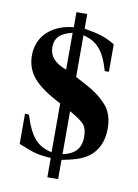

<svg xmlns="http://www.w3.org/2000/svg" viewBox="-92 -795 683 953"><g transform="rotate(10 250.0 -319.0)"><path d="M424.8 -471.2H403.8Q383.3 -544.4 352.3 -580.1Q321.3 -615.7 269 -627.9V-418Q339.4 -381.8 370.8 -360.4Q402.3 -338.9 428.2 -310.1Q467.8 -267.6 467.8 -191.9Q467.8 -109.9 418.9 -61Q396 -38.6 362.5 -24.9Q329.1 -11.2 269 0V97.2H214.8V0Q169.4 -2.4 139.4 -10Q109.4 -17.6 50.8 -42V-194.8L70.8 -192.9Q95.2 -113.3 127.2 -76.4Q159.2 -39.6 213.9 -28.8V-274.9Q115.7 -324.2 75 -372.3Q34.2 -420.4 34.2 -485.8Q34.2 -532.7 56.2 -570.3Q78.1 -607.9 119.1 -630.9Q158.7 -653.3 214.8 -659.2V-734.9H269V-661.1Q327.6 -651.4 359.1 -640.9Q390.6 -630.4 424.8 -609.9ZM269 -245.1V-28.8Q315.4 -38.1 337.6 -63.2Q359.9 -88.4 359.9 -131.8Q359.9 -171.9 343.8 -192.1Q327.6 -212.4 269 -245.1ZM213.9 -444.8V-630.9Q167.5 -619.6 147.2 -598.9Q127 -578.1 127 -543Q127 -475.6 213.9 -444.8Z"/></g></svg>

Font: Accordance
Style: Bold
Weight: 700
Version: Version 1.2 (build January 31, 2020) Miklal Software Solutio